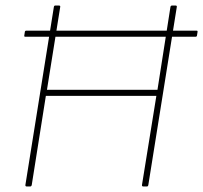

<svg xmlns="http://www.w3.org/2000/svg" viewBox="-20 -675 735 695"><path d="M71 -542Q67 -542 68 -547L70 -560Q71 -564 75 -564H692Q696 -564 695 -559L693 -546Q692 -542 688 -542H599H160ZM77 0Q71 0 72 -6L175 -650Q176 -655 180 -655H193Q199 -655 198 -650L150 -350H550L597 -650Q598 -655 603 -655H615Q621 -655 620 -650L517 -6Q516 0 512 0H499Q493 0 494 -6L546 -328H146L95 -6Q94 0 89 0Z"/></svg>

Font: Sofia Sans Thin
Style: Italic
Weight: 250
Italic angle: -9°
Version: Version 4.100-B